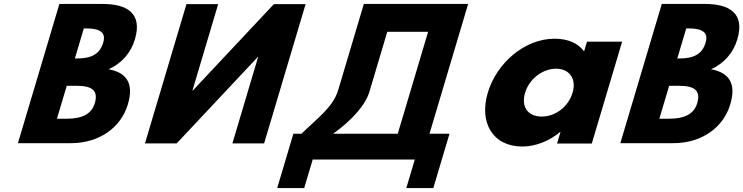

<svg xmlns="http://www.w3.org/2000/svg" viewBox="-20 -723 3744 967"><path d="M279.1 -703.1 70.3 -1.9H336.3C481.7 -1.9 589.6 -81.8 624 -197.4C657.7 -310.4 610.1 -358.9 527.1 -374.2C595.7 -404.8 640.2 -460 659.4 -524.6C699.2 -658.1 617.4 -703.1 496.7 -703.1ZM357.1 -428.6 402.2 -579.9H414.9C484.6 -579.9 514.9 -558.6 499.9 -508.5C482.5 -449.8 438.7 -428.6 369.9 -428.6ZM266.8 -125.1 316.1 -290.9H366.3C441.9 -290.9 476.8 -267.9 457.5 -203.3C441.1 -148.1 392.6 -125.1 316.9 -125.1Z M1280.1 -436.1H1278.4L870 -0.9H710.2L919 -702.1H1078.8L949.2 -266.9H950.9L1359.3 -702.1H1519.1L1310.3 -0.9H1150.5Z M1841.9 -265.4 1930.5 -562.9H2136.2L1983.3 -49.5H1657.8C1755 -119.2 1823.1 -196.6 1841.9 -265.4ZM2243.9 -49.5H2143.1L2337.8 -703.2H1812.5L1682.1 -265.4C1655.3 -183.8 1586 -133.7 1498 -49.5H1457.6L1376.1 224.2H1512.1L1554.9 80.5H2069.1L2026.4 224.2H2162.4Z M2436.7 -256C2392.1 -106 2461 15 2611 15C2681 15 2750.3 -16 2800.8 -58H2802.8L2785.5 0H2960.5L3113.3 -513H2936.3L2921.7 -464C2891.9 -505 2841.7 -528 2772.7 -528C2622.7 -528 2481.4 -406 2436.7 -256ZM2624.7 -256C2645.9 -327 2713.8 -377 2780.8 -377C2846.8 -377 2884.9 -327 2863.7 -256C2842.9 -186 2778 -136 2709 -136C2637 -136 2603.9 -186 2624.7 -256Z M3313.1 -703.1 3104.3 -1.9H3370.3C3515.7 -1.9 3623.6 -81.8 3658 -197.4C3691.7 -310.4 3644.1 -358.9 3561.1 -374.2C3629.7 -404.8 3674.2 -460 3693.4 -524.6C3733.2 -658.1 3651.4 -703.1 3530.7 -703.1ZM3391.1 -428.6 3436.2 -579.9H3448.9C3518.6 -579.9 3548.9 -558.6 3533.9 -508.5C3516.5 -449.8 3472.7 -428.6 3403.9 -428.6ZM3300.8 -125.1 3350.1 -290.9H3400.3C3475.9 -290.9 3510.8 -267.9 3491.5 -203.3C3475.1 -148.1 3426.6 -125.1 3350.9 -125.1Z"/></svg>

Font: Hussar
Style: BdOblThree
Weight: 700
Foundry: Cannot Into Space Fonts
Version: Version 2.00